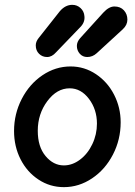

<svg xmlns="http://www.w3.org/2000/svg" viewBox="-20 -768 557 794"><path d="M127.9 -580.1Q127.9 -595.7 139.2 -609.9L227.1 -721.2Q250 -748 278.8 -748Q298.8 -748 313.2 -734.6Q327.6 -721.2 329.1 -701.2Q332 -675.8 312 -655.8L211.9 -551.8Q194.8 -532.2 174.8 -532.2Q154.8 -532.2 141.4 -545.7Q127.9 -559.1 127.9 -580.1ZM340.8 -532.2Q321.8 -532.2 309.8 -545.9Q297.9 -559.6 297.9 -578.1Q297.9 -595.2 312 -610.8L407.2 -715.8Q430.7 -741.2 453.1 -741.2Q478 -741.2 492.4 -725.3Q506.8 -709.5 506.8 -687Q506.8 -664.6 487.8 -647L379.9 -547.9Q362.8 -532.2 340.8 -532.2ZM244.1 5.9Q186.5 5.9 139.2 -25.4Q91.8 -56.6 64.9 -109.6Q38.1 -162.6 38.1 -226.1Q38.1 -296.9 69.8 -358.6Q101.6 -420.4 155.5 -456.8Q209.5 -493.2 272 -493.2Q329.1 -493.2 377 -461.2Q424.8 -429.2 451.9 -376.2Q479 -323.2 479 -262.2Q479 -190.4 447 -128.7Q415 -66.9 360.8 -30.5Q306.6 5.9 244.1 5.9ZM244.1 -84Q279.3 -84 311 -107.9Q342.8 -131.8 361.8 -171.9Q380.9 -211.9 380.9 -256.8Q380.9 -315.4 347.9 -359.1Q314.9 -402.8 268.1 -402.8Q215.3 -402.8 175.8 -349.9Q136.2 -296.9 136.2 -227.1Q136.2 -161.1 168.5 -122.6Q200.7 -84 244.1 -84Z"/></svg>

Font: Comic Neue
Style: Bold
Weight: 700
Designer: Craig Rozynski
Foundry: Craig Rozynski
Version: Version 2.003;hotconv 1.0.109;makeotfexe 2.5.65596